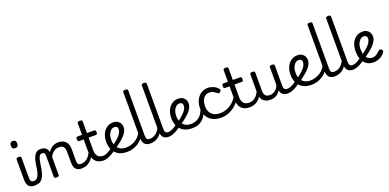

<svg xmlns="http://www.w3.org/2000/svg" viewBox="1 -2042 6387 3150"><g transform="rotate(-20 3194.5 -467.0)"><path d="M225 17Q191 17 166 7.5Q141 -2 125 -21.5Q109 -41 101.5 -70.5Q94 -100 94 -140V-489Q94 -502 104.5 -508.5Q115 -515 136 -515Q158 -515 169 -508.5Q180 -502 180 -489V-140Q180 -95 193.5 -76.5Q207 -58 244 -58Q258 -58 265 -46.5Q272 -35 270.5 -20.5Q269 -6 258 5.5Q247 17 225 17ZM138 -669Q110 -669 95.5 -684.5Q81 -700 81 -731Q81 -763 95.5 -779Q110 -795 138 -795Q165 -795 179 -779Q193 -763 193 -731Q194 -700 179.5 -684.5Q165 -669 138 -669Z M225 17Q216 17 212 5.5Q208 -6 210 -20.5Q212 -35 220 -46.5Q228 -58 243 -58Q267 -58 285.5 -71Q304 -84 318 -110Q332 -136 342 -174Q352 -212 358 -263Q367 -337 381.5 -385.5Q396 -434 416 -462.5Q436 -491 461 -503Q486 -515 516 -515Q525 -515 529.5 -503.5Q534 -492 533.5 -477.5Q533 -463 528 -451.5Q523 -440 514 -440Q502 -440 490.5 -433.5Q479 -427 469 -409.5Q459 -392 450.5 -359.5Q442 -327 435 -275Q424 -185 405.5 -127.5Q387 -70 361.5 -38.5Q336 -7 302 5Q268 17 225 17Z M1046 17Q1012 17 987 7.5Q962 -2 946 -21.5Q930 -41 922.5 -70.5Q915 -100 915 -140V-326Q915 -361 904.5 -386.5Q894 -412 872 -425.5Q850 -439 813 -439Q792 -439 769.5 -433Q747 -427 726.5 -413.5Q706 -400 687.5 -378Q669 -356 655 -324V-11Q655 2 644 8.5Q633 15 611 15Q590 15 579.5 8.5Q569 2 569 -11V-369Q569 -411 557 -425.5Q545 -440 514 -440Q499 -440 492 -451.5Q485 -463 485 -477.5Q485 -492 493 -503.5Q501 -515 516 -515Q543 -515 564.5 -509.5Q586 -504 602.5 -492.5Q619 -481 630 -463.5Q641 -446 647 -422L649 -414Q663 -438 682 -457Q701 -476 723.5 -490Q746 -504 771.5 -511.5Q797 -519 825 -519Q877 -519 916.5 -500Q956 -481 978.5 -440.5Q1001 -400 1001 -334V-140Q1001 -95 1014.5 -76.5Q1028 -58 1065 -58Q1079 -58 1086 -46.5Q1093 -35 1091.5 -20.5Q1090 -6 1079 5.5Q1068 17 1046 17Z M1046 17Q1032 17 1025.5 5.5Q1019 -6 1020.5 -20.5Q1022 -35 1033 -46.5Q1044 -58 1065 -58Q1099 -58 1127.5 -70Q1156 -82 1179 -103Q1202 -124 1220.5 -153Q1239 -182 1252 -216Q1258 -231 1270 -229.5Q1282 -228 1290.5 -219Q1299 -210 1296 -199Q1280 -148 1256 -108Q1232 -68 1200.5 -40Q1169 -12 1130.5 2.5Q1092 17 1046 17Z M1434 17Q1386 17 1350 3Q1314 -11 1289.5 -39Q1265 -67 1252.5 -108Q1240 -149 1240 -203V-420H1162Q1147 -420 1141 -429Q1135 -438 1135 -460Q1135 -483 1141 -491.5Q1147 -500 1162 -500H1240V-704Q1240 -717 1250.5 -723.5Q1261 -730 1282 -730Q1304 -730 1315 -723.5Q1326 -717 1326 -704V-500H1452Q1467 -500 1473.5 -491.5Q1480 -483 1480 -460Q1480 -438 1473.5 -429Q1467 -420 1452 -420H1326V-203Q1326 -167 1334 -140Q1342 -113 1358 -95Q1374 -77 1397.5 -67.5Q1421 -58 1452 -58Q1466 -58 1473 -46.5Q1480 -35 1478.5 -20.5Q1477 -6 1466 5.5Q1455 17 1434 17Z M1434 17Q1420 17 1413.5 5.5Q1407 -6 1408.5 -20.5Q1410 -35 1421 -46.5Q1432 -58 1453 -58Q1474 -58 1501.5 -68.5Q1529 -79 1560 -97.5Q1591 -116 1622 -140Q1635 -151 1646.5 -147.5Q1658 -144 1665 -133Q1672 -122 1671.5 -108.5Q1671 -95 1659 -86Q1620 -56 1579.5 -32.5Q1539 -9 1501.5 4Q1464 17 1434 17Z M1623 -139Q1684 -181 1725 -215Q1766 -249 1790.5 -278Q1815 -307 1826 -333Q1837 -359 1837 -383Q1837 -413 1821 -426Q1805 -439 1779 -439Q1755 -439 1734 -425.5Q1713 -412 1696.5 -388Q1680 -364 1671 -331Q1662 -298 1662 -259Q1662 -208 1676 -170Q1690 -132 1715 -106.5Q1740 -81 1773 -68.5Q1806 -56 1845 -56Q1860 -56 1867 -45Q1874 -34 1874 -19.5Q1874 -5 1867 6Q1860 17 1845 17Q1752 17 1692 -18.5Q1632 -54 1602.5 -115.5Q1573 -177 1573 -255Q1573 -315 1589 -363.5Q1605 -412 1634 -447Q1663 -482 1702 -500.5Q1741 -519 1788 -519Q1829 -519 1859.5 -502Q1890 -485 1907.5 -456Q1925 -427 1925 -389Q1925 -359 1914 -329Q1903 -299 1877 -266Q1851 -233 1807 -195Q1763 -157 1698 -111Z M1843 17Q1834 17 1829 6Q1824 -5 1824 -19.5Q1824 -34 1829 -45Q1834 -56 1843 -56Q1892 -56 1936 -69Q1980 -82 2017 -105Q2054 -128 2081.5 -160Q2109 -192 2125 -229Q2129 -240 2141.5 -238.5Q2154 -237 2164.5 -229Q2175 -221 2171 -210Q2154 -160 2122 -118.5Q2090 -77 2046.5 -46.5Q2003 -16 1951.5 0.5Q1900 17 1843 17Z M2247 17Q2213 17 2188 7.5Q2163 -2 2147 -21.5Q2131 -41 2123.5 -70.5Q2116 -100 2116 -140V-927Q2116 -940 2126.5 -946.5Q2137 -953 2158 -953Q2180 -953 2191 -946.5Q2202 -940 2202 -927V-140Q2202 -95 2215.5 -76.5Q2229 -58 2266 -58Q2280 -58 2287 -46.5Q2294 -35 2292.5 -20.5Q2291 -6 2280 5.5Q2269 17 2247 17Z M2246 17Q2232 17 2225.5 5.5Q2219 -6 2220.5 -20.5Q2222 -35 2233 -46.5Q2244 -58 2265 -58Q2298 -58 2326.5 -69Q2355 -80 2378 -99.5Q2401 -119 2419 -146Q2437 -173 2449 -204Q2455 -219 2466 -217.5Q2477 -216 2485.5 -206.5Q2494 -197 2491 -186Q2476 -138 2452.5 -100.5Q2429 -63 2398.5 -36.5Q2368 -10 2329.5 3.5Q2291 17 2246 17Z M2571 17Q2537 17 2512 7.5Q2487 -2 2471 -21.5Q2455 -41 2447.5 -70.5Q2440 -100 2440 -140V-927Q2440 -940 2450.5 -946.5Q2461 -953 2482 -953Q2504 -953 2515 -946.5Q2526 -940 2526 -927V-140Q2526 -95 2539.5 -76.5Q2553 -58 2590 -58Q2604 -58 2611 -46.5Q2618 -35 2616.5 -20.5Q2615 -6 2604 5.5Q2593 17 2571 17Z M2570 17Q2556 17 2549.5 5.5Q2543 -6 2544.5 -20.5Q2546 -35 2557 -46.5Q2568 -58 2589 -58Q2610 -58 2637.5 -68.5Q2665 -79 2696 -97.5Q2727 -116 2758 -140Q2771 -151 2782.5 -147.5Q2794 -144 2801 -133Q2808 -122 2807.5 -108.5Q2807 -95 2795 -86Q2756 -56 2715.5 -32.5Q2675 -9 2637.5 4Q2600 17 2570 17Z M2759 -139Q2820 -181 2861 -215Q2902 -249 2926.5 -278Q2951 -307 2962 -333Q2973 -359 2973 -383Q2973 -413 2957 -426Q2941 -439 2915 -439Q2891 -439 2870 -425.5Q2849 -412 2832.5 -388Q2816 -364 2807 -331Q2798 -298 2798 -259Q2798 -208 2812 -170Q2826 -132 2851 -106.5Q2876 -81 2909 -68.5Q2942 -56 2981 -56Q2996 -56 3003 -45Q3010 -34 3010 -19.5Q3010 -5 3003 6Q2996 17 2981 17Q2888 17 2828 -18.5Q2768 -54 2738.5 -115.5Q2709 -177 2709 -255Q2709 -315 2725 -363.5Q2741 -412 2770 -447Q2799 -482 2838 -500.5Q2877 -519 2924 -519Q2965 -519 2995.5 -502Q3026 -485 3043.5 -456Q3061 -427 3061 -389Q3061 -359 3050 -329Q3039 -299 3013 -266Q2987 -233 2943 -195Q2899 -157 2834 -111Z M2982 17Q2968 17 2961 6Q2954 -5 2954 -19.5Q2954 -34 2961 -45Q2968 -56 2982 -56Q3044 -56 3090 -80Q3136 -104 3166 -144.5Q3196 -185 3211 -235Q3215 -247 3227 -247.5Q3239 -248 3249.5 -240.5Q3260 -233 3257 -221Q3242 -150 3206 -96.5Q3170 -43 3114 -13Q3058 17 2982 17Z M3489 17Q3360 17 3284 -53Q3208 -123 3208 -250Q3208 -309 3225.5 -358Q3243 -407 3274 -443Q3305 -479 3347.5 -499Q3390 -519 3441 -519Q3487 -519 3535 -499Q3583 -479 3619 -435Q3630 -421 3627 -411.5Q3624 -402 3613 -390Q3600 -377 3589 -374Q3578 -371 3566 -381Q3538 -404 3511.5 -421.5Q3485 -439 3441 -439Q3408 -439 3381 -426Q3354 -413 3335.5 -388Q3317 -363 3307 -328.5Q3297 -294 3297 -250Q3297 -190 3320.5 -147Q3344 -104 3387.5 -81Q3431 -58 3489 -58Q3503 -58 3510.5 -46.5Q3518 -35 3518 -20.5Q3518 -6 3511 5.5Q3504 17 3489 17Z M3487 17Q3478 17 3473.5 5.5Q3469 -6 3469 -20.5Q3469 -35 3474 -46.5Q3479 -58 3488 -58Q3550 -58 3606.5 -78.5Q3663 -99 3710.5 -139.5Q3758 -180 3794 -238Q3799 -246 3810.5 -239Q3822 -232 3830.5 -220.5Q3839 -209 3834 -201Q3793 -129 3736.5 -80.5Q3680 -32 3616 -7.5Q3552 17 3487 17Z M3981 17Q3933 17 3897 3Q3861 -11 3836.5 -39Q3812 -67 3799.5 -108Q3787 -149 3787 -203V-420H3709Q3694 -420 3688 -429Q3682 -438 3682 -460Q3682 -483 3688 -491.5Q3694 -500 3709 -500H3787V-704Q3787 -717 3797.5 -723.5Q3808 -730 3829 -730Q3851 -730 3862 -723.5Q3873 -717 3873 -704V-500H3999Q4014 -500 4020.5 -491.5Q4027 -483 4027 -460Q4027 -438 4020.5 -429Q4014 -420 3999 -420H3873V-203Q3873 -167 3881 -140Q3889 -113 3905 -95Q3921 -77 3944.5 -67.5Q3968 -58 3999 -58Q4013 -58 4020 -46.5Q4027 -35 4025.5 -20.5Q4024 -6 4013 5.5Q4002 17 3981 17Z M3981 17Q3967 17 3960.5 5.5Q3954 -6 3955.5 -20.5Q3957 -35 3968 -46.5Q3979 -58 4000 -58Q4033 -58 4061 -69Q4089 -80 4112 -100Q4135 -120 4152.5 -147Q4170 -174 4182 -205Q4188 -220 4199.5 -218.5Q4211 -217 4219.5 -207Q4228 -197 4225 -186Q4210 -138 4186.5 -100.5Q4163 -63 4132.5 -36.5Q4102 -10 4064 3.5Q4026 17 3981 17Z M4350 17Q4292 17 4253 -3.5Q4214 -24 4194.5 -64.5Q4175 -105 4175 -166V-489Q4175 -502 4185.5 -508.5Q4196 -515 4217 -515Q4239 -515 4250 -508.5Q4261 -502 4261 -489V-166Q4261 -131 4272 -107Q4283 -83 4305.5 -71Q4328 -59 4361 -59Q4389 -59 4413 -68Q4437 -77 4456.5 -92.5Q4476 -108 4491 -130Q4506 -152 4516 -177V-489Q4516 -502 4526.5 -508.5Q4537 -515 4559 -515Q4580 -515 4591 -508.5Q4602 -502 4602 -489V-140Q4602 -95 4615.5 -76.5Q4629 -58 4666 -58Q4680 -58 4687 -46.5Q4694 -35 4692.5 -20.5Q4691 -6 4680 5.5Q4669 17 4647 17Q4621 17 4600.5 11.5Q4580 6 4564.5 -5.5Q4549 -17 4538.5 -34Q4528 -51 4523 -74L4521 -84Q4507 -60 4489.5 -41.5Q4472 -23 4450.5 -10Q4429 3 4404 10Q4379 17 4350 17Z M4652 17Q4638 17 4631.5 5.5Q4625 -6 4626.5 -20.5Q4628 -35 4639 -46.5Q4650 -58 4671 -58Q4692 -58 4719.5 -68.5Q4747 -79 4778 -97.5Q4809 -116 4840 -140Q4853 -151 4864.5 -147.5Q4876 -144 4883 -133Q4890 -122 4889.5 -108.5Q4889 -95 4877 -86Q4838 -56 4797.5 -32.5Q4757 -9 4719.5 4Q4682 17 4652 17Z M4841 -139Q4902 -181 4943 -215Q4984 -249 5008.5 -278Q5033 -307 5044 -333Q5055 -359 5055 -383Q5055 -413 5039 -426Q5023 -439 4997 -439Q4973 -439 4952 -425.5Q4931 -412 4914.5 -388Q4898 -364 4889 -331Q4880 -298 4880 -259Q4880 -208 4894 -170Q4908 -132 4933 -106.5Q4958 -81 4991 -68.5Q5024 -56 5063 -56Q5078 -56 5085 -45Q5092 -34 5092 -19.5Q5092 -5 5085 6Q5078 17 5063 17Q4970 17 4910 -18.5Q4850 -54 4820.5 -115.5Q4791 -177 4791 -255Q4791 -315 4807 -363.5Q4823 -412 4852 -447Q4881 -482 4920 -500.5Q4959 -519 5006 -519Q5047 -519 5077.5 -502Q5108 -485 5125.5 -456Q5143 -427 5143 -389Q5143 -359 5132 -329Q5121 -299 5095 -266Q5069 -233 5025 -195Q4981 -157 4916 -111Z M5061 17Q5052 17 5047 6Q5042 -5 5042 -19.5Q5042 -34 5047 -45Q5052 -56 5061 -56Q5110 -56 5154 -69Q5198 -82 5235 -105Q5272 -128 5299.5 -160Q5327 -192 5343 -229Q5347 -240 5359.5 -238.5Q5372 -237 5382.5 -229Q5393 -221 5389 -210Q5372 -160 5340 -118.5Q5308 -77 5264.5 -46.5Q5221 -16 5169.5 0.5Q5118 17 5061 17Z M5465 17Q5431 17 5406 7.5Q5381 -2 5365 -21.5Q5349 -41 5341.5 -70.5Q5334 -100 5334 -140V-927Q5334 -940 5344.5 -946.5Q5355 -953 5376 -953Q5398 -953 5409 -946.5Q5420 -940 5420 -927V-140Q5420 -95 5433.5 -76.5Q5447 -58 5484 -58Q5498 -58 5505 -46.5Q5512 -35 5510.5 -20.5Q5509 -6 5498 5.5Q5487 17 5465 17Z M5464 17Q5450 17 5443.5 5.5Q5437 -6 5438.5 -20.5Q5440 -35 5451 -46.5Q5462 -58 5483 -58Q5516 -58 5544.5 -69Q5573 -80 5596 -99.5Q5619 -119 5637 -146Q5655 -173 5667 -204Q5673 -219 5684 -217.5Q5695 -216 5703.5 -206.5Q5712 -197 5709 -186Q5694 -138 5670.5 -100.5Q5647 -63 5616.5 -36.5Q5586 -10 5547.5 3.5Q5509 17 5464 17Z M5789 17Q5755 17 5730 7.5Q5705 -2 5689 -21.5Q5673 -41 5665.5 -70.5Q5658 -100 5658 -140V-927Q5658 -940 5668.5 -946.5Q5679 -953 5700 -953Q5722 -953 5733 -946.5Q5744 -940 5744 -927V-140Q5744 -95 5757.5 -76.5Q5771 -58 5808 -58Q5822 -58 5829 -46.5Q5836 -35 5834.5 -20.5Q5833 -6 5822 5.5Q5811 17 5789 17Z M5788 17Q5774 17 5767.5 5.5Q5761 -6 5762.5 -20.5Q5764 -35 5775 -46.5Q5786 -58 5807 -58Q5828 -58 5855.5 -68.5Q5883 -79 5914 -97.5Q5945 -116 5976 -140Q5989 -151 6000.5 -147.5Q6012 -144 6019 -133Q6026 -122 6025.5 -108.5Q6025 -95 6013 -86Q5974 -56 5933.5 -32.5Q5893 -9 5855.5 4Q5818 17 5788 17Z M6152 19Q6072 19 6022 -16.5Q5972 -52 5949 -114Q5926 -176 5926 -255Q5926 -315 5942 -363.5Q5958 -412 5987 -447Q6016 -482 6055.5 -500.5Q6095 -519 6142 -519Q6183 -519 6213.5 -502Q6244 -485 6261.5 -455.5Q6279 -426 6279 -389Q6279 -359 6268 -329Q6257 -299 6231 -266Q6205 -233 6161 -195Q6117 -157 6052 -111L5977 -139Q6038 -181 6079 -215Q6120 -249 6144.5 -278Q6169 -307 6180 -333Q6191 -359 6191 -383Q6191 -411 6175 -425Q6159 -439 6133 -439Q6109 -439 6087.5 -425.5Q6066 -412 6049.5 -388Q6033 -364 6023.5 -331Q6014 -298 6014 -259Q6014 -192 6032 -148Q6050 -104 6081.5 -82.5Q6113 -61 6152 -61Q6175 -61 6196 -68.5Q6217 -76 6238.5 -91.5Q6260 -107 6282 -129Q6297 -144 6309.5 -144Q6322 -144 6336 -133Q6350 -122 6352.5 -109.5Q6355 -97 6346 -84Q6320 -46 6284.5 -23.5Q6249 -1 6213.5 9Q6178 19 6152 19Z"/></g></svg>

Font: Playwrite US Modern
Style: Regular
Weight: 400
Designer: Veronika Burian, José Scaglione
Foundry: TypeTogether
Version: Version 1.002